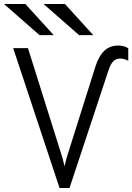

<svg xmlns="http://www.w3.org/2000/svg" viewBox="-26 -941 662 961"><path d="M272 0 40 -700H114L279 -175Q283 -163.5 287.8 -146.5Q292.5 -129.5 297 -109Q301.5 -129.5 306 -145.2Q310.5 -161 315 -175L451 -606Q468 -660 495.8 -686.5Q523.5 -713 566 -713Q579.5 -713 593.2 -709.5Q607 -706 616 -699V-637Q594 -648 575 -648Q555 -648 541.2 -634.2Q527.5 -620.5 517 -589L322 0ZM370 -765 192 -921H299L441 -765ZM172 -765 -6 -921H101L243 -765Z"/></svg>

Font: Overpass Mono Light
Style: Regular
Weight: 300
Monospace: yes
Designer: Delve Withrington, Dave Bailey
Foundry: Delve Fonts LLC
Version: Version 4.000